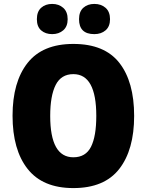

<svg xmlns="http://www.w3.org/2000/svg" viewBox="-20 -949 750 979"><path d="M461 -775Q496 -775 518.5 -794.5Q541 -814 541 -851Q541 -889 518.5 -909Q496 -929 461 -929Q427 -929 405 -909.5Q383 -890 383 -851Q383 -775 461 -775ZM246 -775Q280 -775 302.5 -794.5Q325 -814 325 -851Q325 -889 302.5 -909Q280 -929 246 -929Q212 -929 190 -909.5Q168 -890 168 -851Q168 -813 190 -794Q212 -775 246 -775ZM354 -725Q197 -725 120.5 -628Q44 -531 44 -359Q44 -185 121 -87.5Q198 10 354 10Q512 10 588 -87.5Q664 -185 664 -358Q664 -532 588.5 -628.5Q513 -725 354 -725ZM354 -571Q471 -571 471 -358Q471 -254 444 -200.5Q417 -147 354 -147Q236 -147 236 -358Q236 -461 264 -516Q292 -571 354 -571Z"/></svg>

Font: Noto Sans UI SemiCondensed Black
Style: Regular
Weight: 900
Width: 4
Designer: Monotype Design Team
Foundry: Monotype Imaging Inc.
Version: 1.001